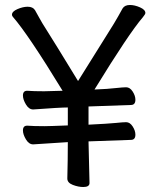

<svg xmlns="http://www.w3.org/2000/svg" viewBox="-20 -735 640 770"><path d="M314 15Q294 15 272 6.5Q250 -2 250 -19Q252 -95 252 -165L113 -156Q96 -156 84 -176Q72 -196 72 -212Q72 -231 89 -231Q114 -229 158 -229Q177 -229 252 -232V-304Q221 -304 113 -296Q96 -296 84 -316Q72 -336 72 -352Q72 -371 89 -371Q114 -369 157 -369L231 -371Q93 -597 32 -667Q28 -671 28 -676Q28 -689 50 -698.5Q72 -708 91 -708Q112 -708 120.5 -694Q129 -680 137.5 -663.5Q146 -647 171 -608Q196 -569 293 -410Q360 -518 403 -586Q446 -654 454.5 -670.5Q463 -687 471.5 -701Q480 -715 501 -715Q520 -715 541.5 -705.5Q563 -696 563 -683Q563 -678 553 -666Q497 -601 359 -376Q413 -378 446 -382Q474 -385 486 -385Q501 -385 512 -368Q523 -351 523 -335Q523 -314 505 -314L335 -308V-235Q416 -239 445 -242Q474 -245 486 -245Q501 -245 512 -228Q523 -211 523 -195Q523 -174 505 -174L335 -168Q335 -146 339 -1Q339 15 314 15Z"/></svg>

Font: LXGW WenKai Lite
Style: Bold
Weight: 700
Designer: LXGW / Fontworks Inc.
Foundry: LXGW / Fontworks Inc.
Version: Version 1.330;April 28, 2024